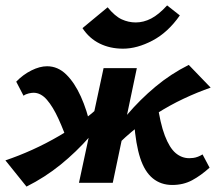

<svg xmlns="http://www.w3.org/2000/svg" viewBox="-33 -676 807 710"><path d="M65 14 -13 -83Q35 -99 86 -122Q137 -145 187.5 -174.5Q238 -204 284 -239Q330 -274 365 -313L393 -291Q349 -228 299 -171Q249 -114 191 -67Q133 -20 65 14ZM224 -133Q204 -191 183.5 -236Q163 -281 140.5 -307Q118 -333 91 -333Q84 -333 73 -330.5Q62 -328 54 -322L27 -374Q52 -400 83 -415.5Q114 -431 141 -431Q181 -431 212 -400.5Q243 -370 266 -319Q289 -268 302 -207ZM259 0 350 -424H473L384 0ZM374 -111 347 -133Q389 -195 437 -251.5Q485 -308 542 -355.5Q599 -403 665 -436L746 -352Q697 -335 646 -311Q595 -287 545.5 -255.5Q496 -224 452.5 -187.5Q409 -151 374 -111ZM604 8Q562 8 532 -16.5Q502 -41 485.5 -91.5Q469 -142 463 -223L548 -300Q559 -220 576.5 -174.5Q594 -129 616.5 -110Q639 -91 667 -91Q673 -91 681.5 -92Q690 -93 699 -96.5Q708 -100 716 -105L742 -56Q710 -27 677.5 -9.5Q645 8 604 8ZM422 -496Q374 -496 335.5 -515Q297 -534 272 -572L365 -649Q392 -616 417 -604.5Q442 -593 469 -593Q498 -593 526 -607.5Q554 -622 585 -656L632 -619Q588 -556 531 -526Q474 -496 422 -496Z"/></svg>

Font: Ysabeau Infant ExtraBold
Style: Italic
Weight: 800
Italic angle: -12°
Designer: Christian Thalmann (Catharsis Fonts)
Version: Version 2.001;gftools[0.9.30]; featfreeze: ss01,ss02,lnum